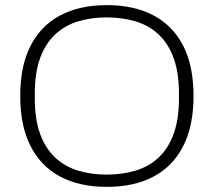

<svg xmlns="http://www.w3.org/2000/svg" viewBox="-20 -718 835 750"><path d="M397 12Q291 12 215.5 -28Q140 -68 99.5 -147Q59 -226 59 -343Q59 -461 99.5 -539.5Q140 -618 215.5 -658Q291 -698 397 -698Q504 -698 579.5 -658Q655 -618 695.5 -539.5Q736 -461 736 -343Q736 -226 695.5 -147Q655 -68 579.5 -28Q504 12 397 12ZM397 -36Q459 -36 511 -52Q563 -68 600.5 -103.5Q638 -139 658.5 -195.5Q679 -252 679 -333V-353Q679 -434 658.5 -490.5Q638 -547 600.5 -582.5Q563 -618 511 -634Q459 -650 397 -650Q335 -650 283.5 -634Q232 -618 194.5 -582.5Q157 -547 136.5 -490.5Q116 -434 116 -353V-333Q116 -252 136.5 -195.5Q157 -139 194.5 -103.5Q232 -68 283.5 -52Q335 -36 397 -36Z"/></svg>

Font: Archivo Thin
Style: Regular
Weight: 250
Designer: Hector Gatti
Foundry: Omnibus-Type
Version: Version 2.001